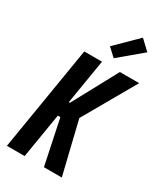

<svg xmlns="http://www.w3.org/2000/svg" viewBox="-239 -1079 1003 1172"><g transform="rotate(30 262.5 -493.5)"><path d="M17 0 138 -735H263L211 -420H219L389 -735H525L315 -368L404 0H278L212 -315H194L142 0ZM314 -789 258 -841 406 -987 474 -923Z"/></g></svg>

Font: Iosevka Curly Extrabold
Style: Italic
Weight: 800
Italic angle: -9°
Monospace: yes
Designer: Belleve Invis
Foundry: Belleve Invis
Version: Version 22.1.2; ttfautohint (v1.8.4)